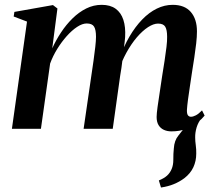

<svg xmlns="http://www.w3.org/2000/svg" viewBox="-20 -546 906 814"><path d="M662.5 249 653.5 219Q675.5 210 688 198.8Q700.5 187.5 707.5 171Q715 154 714.8 130.2Q714.5 106.5 717 83Q719 50 736 29.2Q753 8.5 765.5 -8.5L835.5 -46.5Q820 -27.5 813.5 -5.5Q807 16.5 807.5 37.5Q807.5 52 810 70Q812.5 88 812 105.5Q812 136.5 799.8 163Q787.5 189.5 761.5 209.5Q741.5 224.5 717.2 234.5Q693 244.5 662.5 249ZM223.5 -510 201.5 -341Q217 -375.5 238.8 -408.5Q260.5 -441.5 287.5 -468Q314.5 -494.5 345.5 -510Q376.5 -525.5 411 -525.5Q447.5 -525.5 470.2 -509Q493 -492.5 503 -462Q513 -431.5 510.5 -389Q510 -381 508.5 -368Q507 -355 504.8 -339.2Q502.5 -323.5 500 -308L486 -296Q504 -348.5 528.8 -390.8Q553.5 -433 582.8 -463.2Q612 -493.5 644.8 -509.5Q677.5 -525.5 712 -525.5Q763 -525.5 789 -495.2Q815 -465 815 -413Q815 -390.5 811.8 -362Q808.5 -333.5 803.8 -302.2Q799 -271 794 -239.5Q790 -211 785.2 -180.5Q780.5 -150 777 -123.5Q773.5 -97 772.5 -80Q772 -63.5 776.8 -57.2Q781.5 -51 789.5 -51Q798.5 -51 810.2 -57Q822 -63 836.5 -78L847.5 -56Q837 -42.5 817.8 -27Q798.5 -11.5 770.8 -0.2Q743 11 707 11Q689 11 674.8 4.5Q660.5 -2 652.2 -15.5Q644 -29 644 -50Q644 -63.5 648 -92.8Q652 -122 657.5 -157Q663 -192 667.5 -224Q673 -257 677.8 -288.8Q682.5 -320.5 685.8 -347Q689 -373.5 688.5 -390.5Q688.5 -419.5 680.5 -432.8Q672.5 -446 650 -446Q631 -446 607.5 -430.8Q584 -415.5 560.2 -387.8Q536.5 -360 516 -322.8Q495.5 -285.5 481.5 -242L502.5 -321.5Q500.5 -304 498.8 -288.8Q497 -273.5 494.8 -258Q492.5 -242.5 489.5 -225L458 0H334.5L367 -223.5Q372 -256.5 376.5 -288.8Q381 -321 384 -347.5Q387 -374 387 -390Q387 -420 378.8 -433.2Q370.5 -446.5 347.5 -446.5Q329 -446.5 307 -432Q285 -417.5 263.2 -393.2Q241.5 -369 222.8 -338.8Q204 -308.5 192.5 -276.5L153.5 0H30.5L94.5 -454.5L38 -476L41 -495.5L204.5 -524.5Z"/></svg>

Font: Merriweather 120pt SemiBold
Style: Italic
Weight: 600
Italic angle: -7.8°
Version: Version 2.101